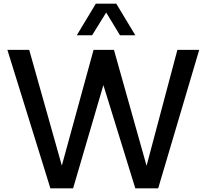

<svg xmlns="http://www.w3.org/2000/svg" viewBox="-20 -1020 1148 1040"><path d="M479 -829.1H396L499 -1000H609.9L712.9 -829.1H629.9L555.2 -952.1ZM1059.1 -750 836.9 0H712.9L540 -559.1L376 0H252.9L20 -750H138.2L314.9 -123L486.8 -750H597.2L773.9 -122.1L940.9 -750Z"/></svg>

Font: Oakes Grotesk Medium
Style: Regular
Weight: 500
Designer: Samuel Oakes
Foundry: Samuel Oakes
Version: Version 1.000;PS 001.000;hotconv 1.0.88;makeotf.lib2.5.64775